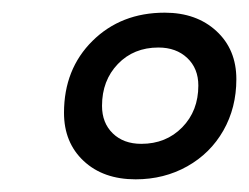

<svg xmlns="http://www.w3.org/2000/svg" viewBox="-20 -730 393 303"><path d="M81 -552Q81 -621 126 -665.5Q171 -710 240 -710Q290 -710 321.5 -681Q353 -652 353 -605Q353 -560 332.5 -524Q312 -488 275.5 -467.5Q239 -447 194 -447Q143 -447 112 -476Q81 -505 81 -552ZM293 -595Q293 -622 275.5 -638.5Q258 -655 230 -655Q191 -655 166 -629Q141 -603 141 -563Q141 -536 158 -519.5Q175 -503 203 -503Q242 -503 267.5 -529Q293 -555 293 -595Z"/></svg>

Font: Sarabun Medium
Style: Italic
Weight: 500
Italic angle: -10°
Designer: Suppakit Chalermlarp | Katatrad Co.,Ltd.
Foundry: Cadson Demak Co.,Ltd.
Version: Version 1.000; ttfautohint (v1.6)